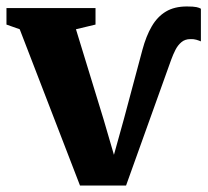

<svg xmlns="http://www.w3.org/2000/svg" viewBox="-29 -568 642 594"><path d="M218.5 6 32 -477.5 -9 -492V-543H266.5V-492L206 -477.5L291.5 -198.5L323.5 -89L354.5 -200.5L411.5 -413.5Q423 -456.5 440.5 -486.5Q458 -516.5 484.2 -532.2Q510.5 -548 549 -548Q569.5 -548 578.8 -546Q588 -544 592.5 -541V-440Q587 -442.5 578.5 -445Q570 -447.5 560 -447Q543.5 -447 532.2 -437.5Q521 -428 513.8 -413.8Q506.5 -399.5 500.5 -383L361 6Z"/></svg>

Font: Merriweather 48pt ExtraBold
Style: Regular
Weight: 800
Version: Version 2.100